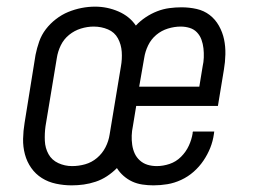

<svg xmlns="http://www.w3.org/2000/svg" viewBox="-20 -550 790 578"><path d="M196 8Q172 8 148.5 3Q125 -2 106 -14Q87 -26 74 -44.5Q61 -63 55 -85.5Q49 -108 49.5 -132Q50 -156 54 -180L87 -385Q91 -405 98 -425Q105 -445 118 -462Q131 -479 148.5 -492.5Q166 -506 185.5 -514Q205 -522 225.5 -526Q246 -530 266 -530Q303 -530 336.5 -515.5Q370 -501 389 -473Q402 -487 418.5 -498Q435 -509 453 -516Q471 -523 489.5 -525.5Q508 -528 526 -528Q550 -528 572 -523Q594 -518 611 -505Q628 -492 639 -472.5Q650 -453 654.5 -431.5Q659 -410 658.5 -386.5Q658 -363 654 -340L636 -231H390L380 -170Q377 -156 376.5 -142Q376 -128 378 -114Q380 -100 385.5 -88Q391 -76 401 -67Q411 -58 424 -54Q437 -50 452 -50Q471 -50 490.5 -56.5Q510 -63 525 -78Q540 -93 548.5 -111.5Q557 -130 560 -149Q560 -151 560 -152Q560 -153 561 -154H625Q625 -153 624.5 -151Q624 -149 624 -147Q621 -125 613 -105Q605 -85 592.5 -66.5Q580 -48 563 -33Q546 -18 525.5 -8.5Q505 1 484 4.5Q463 8 442 8Q425 8 408.5 5.5Q392 3 378 -3.5Q364 -10 352 -20.5Q340 -31 332 -44Q318 -30 302 -19.5Q286 -9 268 -3Q250 3 232 5.5Q214 8 196 8ZM399 -289H580L590 -350Q593 -363 593.5 -377Q594 -391 592.5 -404.5Q591 -418 586.5 -430.5Q582 -443 573 -452.5Q564 -462 551 -466Q538 -470 524 -470Q505 -470 485.5 -464Q466 -458 450.5 -445Q435 -432 426 -413.5Q417 -395 414 -375ZM197 -50Q217 -50 236.5 -55.5Q256 -61 272 -74.5Q288 -88 297.5 -106.5Q307 -125 310 -145L344 -350Q348 -372 346.5 -394Q345 -416 335 -434.5Q325 -453 305 -461.5Q285 -470 262 -470Q243 -470 223.5 -464Q204 -458 188 -445Q172 -432 163 -413.5Q154 -395 151 -375L117 -170Q114 -148 115 -126Q116 -104 126 -86Q136 -68 155.5 -59Q175 -50 197 -50Z"/></svg>

Font: Iosevka Etoile Light Oblique
Style: Regular
Weight: 300
Italic angle: -9°
Designer: Belleve Invis
Foundry: Belleve Invis
Version: Version 15.5.2; ttfautohint (v1.8.4)